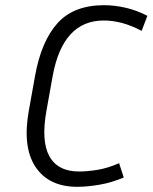

<svg xmlns="http://www.w3.org/2000/svg" viewBox="-20 -710 588 740"><path d="M159 -283Q138 -166 170.5 -107.5Q203 -49 285 -49Q314 -49 353.5 -55Q393 -61 439 -81L457 -26Q410 -6 363 2Q316 10 278 10Q168 10 117 -66.5Q66 -143 91 -283L115 -417Q139 -551 201.5 -620.5Q264 -690 381 -690Q422 -690 465 -680Q508 -670 548 -649L526 -591Q486 -612 450 -621.5Q414 -631 380 -631Q222 -631 183 -417Z"/></svg>

Font: Inria Sans Light
Style: Italic
Weight: 300
Italic angle: -10°
Designer: Black Foundry Team
Foundry: Black Foundry
Version: Version 1.2; ttfautohint (v1.8.3)